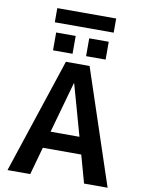

<svg xmlns="http://www.w3.org/2000/svg" viewBox="-109 -1127 903 1201"><g transform="rotate(10 342.0 -526.0)"><path d="M340.8 -607.4H338.9L248 -283.2H431.6ZM384.8 -787.1V-900.4H508.8V-787.1ZM174.8 -787.1V-900.4H298.8V-787.1ZM155.3 -961.9V-1051.8H529.3V-961.9ZM461.9 -175.8H217.8L168.9 0H24.4L266.6 -730.5H417L660.2 0H510.7Z"/></g></svg>

Font: Mgen+ 1c bold
Style: Bold
Weight: 700
Designer: [Source Han Sans]
Ryoko NISHIZUKA  (kana & ideographs); Paul D. Hunt (Latin, Greek & Cyrillic); Wenlong ZHANG  (bopomofo
Version: Version 1.059.20150602